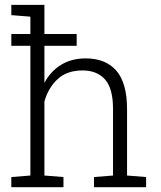

<svg xmlns="http://www.w3.org/2000/svg" viewBox="-20 -782 672 802"><path d="M27.3 0V-42.5L106.9 -48.8V-712.4L27.3 -718.8V-761.7H165.5V-436Q191.4 -484.4 235.1 -511.2Q278.8 -538.1 337.9 -538.1Q421.4 -538.1 466.1 -486.6Q510.7 -435.1 510.7 -325.7V-48.8L590.3 -42.5V0H372.6V-42.5L452.1 -48.8V-326.7Q452.1 -413.1 418.5 -450.4Q384.8 -487.8 324.7 -487.8Q260.3 -487.8 220.9 -451.7Q181.6 -415.5 165.5 -357.9V-48.8L245.1 -42.5V0ZM27.3 -590.8V-640.1H300.3V-590.8Z"/></svg>

Font: Roboto Slab Light
Style: Regular
Weight: 300
Designer: Google
Version: Version 2.000; ttfautohint (v1.8.1.43-b0c9)